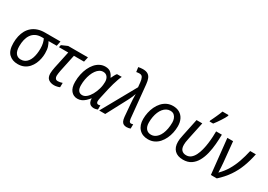

<svg xmlns="http://www.w3.org/2000/svg" viewBox="8 -1672 3558 2548"><g transform="rotate(30 1787.0 -398.0)"><path d="M235 8Q152 8 100 -42.5Q48 -93 48 -208Q48 -263 59 -312.5Q70 -362 92.5 -402.5Q115 -443 150 -473Q185 -503 233 -519.5Q281 -536 342 -536H580L565 -462H440Q456 -434 469 -396.5Q482 -359 482 -297Q482 -259 474 -217Q466 -175 448 -135Q430 -95 401 -62.5Q372 -30 331 -11Q290 8 235 8ZM241 -65Q275 -65 300.5 -78.5Q326 -92 344.5 -116Q363 -140 374.5 -172Q386 -204 391.5 -242Q397 -280 397 -320Q397 -366 388.5 -402Q380 -438 367 -462H337Q282 -462 243.5 -442Q205 -422 181.5 -387Q158 -352 147.5 -307Q137 -262 137 -211Q137 -135 165 -100Q193 -65 241 -65Z M795 10Q743 10 708.5 -15.5Q674 -41 674 -105Q674 -123 677.5 -148Q681 -173 686 -198L742 -461H600L608 -497L698 -536H1001L984 -461H829L773 -196Q769 -172 766 -152Q763 -132 763 -116Q763 -94 774.5 -78Q786 -62 812 -62Q829 -62 845 -65.5Q861 -69 880 -75L879 -8Q867 -2 842 4Q817 10 795 10Z M1151 10Q1091 10 1053 -35.5Q1015 -81 1015 -170Q1015 -231 1027 -287Q1039 -343 1061 -390Q1083 -437 1113.5 -472Q1144 -507 1182.5 -526.5Q1221 -546 1265 -546Q1319 -546 1349 -519Q1379 -492 1394 -454H1399Q1407 -471 1419.5 -495.5Q1432 -520 1446 -536H1519Q1508 -515 1494.5 -477.5Q1481 -440 1468 -395Q1455 -350 1445 -306L1410 -149Q1406 -133 1404.5 -119Q1403 -105 1403 -96Q1403 -80 1411 -70.5Q1419 -61 1432 -61Q1438 -61 1446.5 -62.5Q1455 -64 1462 -67V-3Q1454 1 1436.5 5.5Q1419 10 1402 10Q1375 10 1355.5 -1Q1336 -12 1326 -34Q1316 -56 1316 -89H1313Q1292 -62 1267.5 -39.5Q1243 -17 1214.5 -3.5Q1186 10 1151 10ZM1183 -63Q1217 -63 1248.5 -89.5Q1280 -116 1305.5 -161.5Q1331 -207 1347 -264Q1355 -294 1358 -320Q1361 -346 1361 -367Q1361 -414 1338 -443Q1315 -472 1274 -472Q1244 -472 1218.5 -456Q1193 -440 1172 -411Q1151 -382 1136 -343.5Q1121 -305 1113 -261Q1105 -217 1105 -170Q1105 -116 1125.5 -89.5Q1146 -63 1183 -63Z M1907 10Q1880 10 1861 0.5Q1842 -9 1831 -31.5Q1820 -54 1816 -93L1800 -282Q1797 -314 1795 -354.5Q1793 -395 1793 -432Q1787 -415 1780.5 -398.5Q1774 -382 1767 -366.5Q1760 -351 1752.5 -335.5Q1745 -320 1737 -305L1575 0H1482L1775 -525L1768 -595Q1764 -639 1750 -666Q1736 -693 1701 -693Q1688 -693 1676 -691.5Q1664 -690 1653 -688L1643 -758Q1657 -761 1675 -763.5Q1693 -766 1711 -766Q1760 -766 1788 -749Q1816 -732 1830 -698.5Q1844 -665 1849 -613L1898 -114Q1900 -98 1904 -86Q1908 -74 1915.5 -67.5Q1923 -61 1933 -61Q1939 -61 1948 -62.5Q1957 -64 1965 -67L1964 -1Q1954 3 1938 6.5Q1922 10 1907 10Z M2232 8Q2145 8 2094.5 -46.5Q2044 -101 2044 -195Q2044 -244 2054.5 -294Q2065 -344 2086 -388.5Q2107 -433 2138.5 -468Q2170 -503 2211.5 -523Q2253 -543 2304 -543Q2363 -543 2405 -518Q2447 -493 2469.5 -447.5Q2492 -402 2492 -339Q2492 -290 2481.5 -240.5Q2471 -191 2450 -146.5Q2429 -102 2398 -67Q2367 -32 2325.5 -12Q2284 8 2232 8ZM2239 -65Q2266 -65 2290.5 -77.5Q2315 -90 2335.5 -113.5Q2356 -137 2371 -171.5Q2386 -206 2394.5 -250.5Q2403 -295 2403 -348Q2403 -377 2393 -405Q2383 -433 2361.5 -451.5Q2340 -470 2303 -470Q2272 -470 2245.5 -455.5Q2219 -441 2198 -415.5Q2177 -390 2162.5 -355Q2148 -320 2140.5 -279Q2133 -238 2133 -193Q2133 -132 2160.5 -98.5Q2188 -65 2239 -65Z M2770 10Q2685 10 2640 -35.5Q2595 -81 2595 -163Q2595 -184 2597.5 -206.5Q2600 -229 2610 -273L2665 -536H2753L2698 -276Q2688 -232 2685.5 -209.5Q2683 -187 2683 -169Q2683 -113 2708.5 -87.5Q2734 -62 2777 -62Q2819 -62 2849 -86.5Q2879 -111 2899.5 -152Q2920 -193 2933 -244Q2946 -295 2953 -348.5Q2960 -402 2962.5 -451Q2965 -500 2965 -536H3053Q3052 -465 3045.5 -388.5Q3039 -312 3022 -241Q3005 -170 2973.5 -113.5Q2942 -57 2892.5 -23.5Q2843 10 2770 10ZM2824 -620Q2833 -638 2844.5 -662Q2856 -686 2867.5 -711.5Q2879 -737 2889.5 -761.5Q2900 -786 2907 -806H2999V-792Q2993 -777 2979.5 -754Q2966 -731 2949 -704.5Q2932 -678 2913.5 -652Q2895 -626 2879 -606H2824Z M3194 0 3137 -536H3225L3255 -230Q3259 -190 3261 -152.5Q3263 -115 3264 -77Q3324 -136 3366 -206.5Q3408 -277 3437 -359.5Q3466 -442 3487 -536H3574Q3552 -427 3516.5 -333.5Q3481 -240 3425 -158Q3369 -76 3285 0Z"/></g></svg>

Font: Noto Sans Display
Style: Italic
Weight: 400
Italic angle: -12°
Designer: Monotype Design Team
Foundry: Monotype Imaging Inc.
Version: Version 2.003